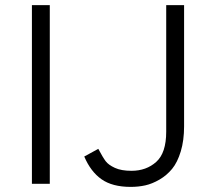

<svg xmlns="http://www.w3.org/2000/svg" viewBox="-20 -720 846 752"><path d="M105 0V-700H175V0ZM492 12Q420 12 377.5 -18Q335 -48 310 -107L365 -137Q383 -103 394 -88.5Q405 -74 430 -62.5Q455 -51 495 -51Q553 -51 592 -86Q631 -121 631 -204V-700H701V-225Q701 -170 688 -127Q675 -84 654 -58.5Q633 -33 604.5 -16.5Q576 0 549 6Q522 12 492 12Z"/></svg>

Font: Overpass Light
Style: Regular
Weight: 300
Designer: Delve Withrington, Thomas Jockin
Foundry: Delve Fonts
Version: Version 3.000;DELV;Overpass